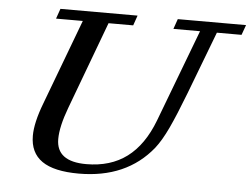

<svg xmlns="http://www.w3.org/2000/svg" viewBox="-49 -725 1046 799"><g transform="rotate(5 473.5 -325.0)"><path d="M307.1 13.2Q203.6 13.2 153.6 -21.5Q103.5 -56.2 103.5 -127.4Q103.5 -182.1 135.3 -265.1L269 -621.1H157.2L171.9 -663.1H494.1L479.5 -621.1H376.5L240.2 -255.4Q210 -174.8 210 -122.6Q210 -28.8 335 -28.8Q436 -28.8 504.6 -80.1Q573.2 -131.3 612.8 -235.4L758.8 -621.1H647.5L662.1 -663.1H947.3L932.1 -621.1H829.1L729 -358.4Q693.8 -266.6 667.5 -210.4Q641.1 -154.3 615.2 -121.6Q506.3 13.2 307.1 13.2Z"/></g></svg>

Font: Elstob 6pt Medium
Style: Italic
Weight: 500
Italic angle: -20°
Designer: Peter S. Baker
Version: Version 1.015